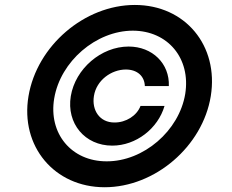

<svg xmlns="http://www.w3.org/2000/svg" viewBox="-20 -759 955 790"><path d="M410.5 11.4C617.9 11.4 813.9 -157 847.3 -363.6C880.7 -571 742.2 -738.6 534.8 -738.6C328.1 -738.6 132.1 -571 97.3 -363.6C62.5 -157 203.8 11.4 410.5 11.4ZM419 -95.2C273.8 -94.8 178.6 -209.9 203.1 -354.4C228.7 -506.4 375 -632.5 526.3 -632.8C671.2 -632.5 765.3 -518.5 742.2 -372.9C717.3 -220.9 570.7 -94.8 419 -95.2ZM271.3 -363.6C252.8 -251.1 329.2 -159.8 441.8 -159.8C539.8 -159.8 630 -230.1 657 -323.2H558.2C543 -282.7 497.9 -254.6 451 -255C389.9 -254.6 356.9 -305.8 366.5 -364.3C376.8 -428.6 437.5 -472.7 497.9 -473C545.5 -472.7 574.6 -445.3 576 -404.8H674.7C678.3 -497.2 607.2 -567.5 509.2 -567.5C396.3 -567.5 290.1 -476.2 271.3 -363.6Z"/></svg>

Font: Riot Sans 2.0
Style: Bold Italic
Weight: 600
Italic angle: -9.39999°
Designer: Rasmus Andersson
Foundry: rsms
Version: Version 3.006;hotconv 1.0.109;makeotfexe 2.5.65596